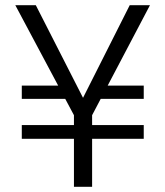

<svg xmlns="http://www.w3.org/2000/svg" viewBox="-20 -720 636 740"><path d="M64 -185V-238H534V-185ZM273 -339H64V-390H263ZM334 -339 345 -390H534V-339ZM265 0V-276L39 -700H118L300 -343L480 -700H558L335 -276V0Z"/></svg>

Font: DM Sans 9pt Light
Style: Regular
Weight: 300
Version: Version 4.004;gftools[0.9.30]